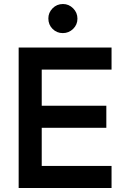

<svg xmlns="http://www.w3.org/2000/svg" viewBox="-20 -937 620 957"><path d="M73 0V-700H188V0ZM132 0V-110H536V0ZM132 -300V-410H510V-300ZM132 -590V-700H536V-590ZM293 -772Q263 -772 242 -793Q221 -814 221 -845Q221 -874 242 -895.5Q263 -917 294 -917Q323 -917 344.5 -895.5Q366 -874 366 -844Q366 -814 344.5 -793Q323 -772 293 -772Z"/></svg>

Font: Fustat
Style: Bold
Weight: 700
Designer: Mohamed Gaber, Khaled Hosny, Laura Garcia Mut
Foundry: Kief Type Foundry, Alif Type Foundry, Hard Type Foundry
Version: Version 1.007